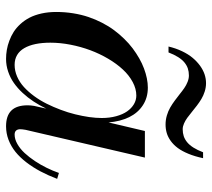

<svg xmlns="http://www.w3.org/2000/svg" viewBox="-54 -654 717 650"><g transform="rotate(90 305.0 -328.5)"><path d="M235 -609Q222.2 -609 211.6 -605.5Q201 -602 191.2 -594.1Q181.4 -586.1 172.9 -572.7Q164.4 -559.2 157 -540H137Q142.9 -564.9 152.9 -585.8Q162.9 -606.8 175.2 -621.5Q187.5 -636.2 201.9 -646.7Q216.4 -657.1 231.2 -662.1Q246.1 -667 261 -667Q275.2 -667 289.2 -662.6Q303.1 -658.2 314.6 -651.3Q326.1 -644.4 337.2 -635.9Q348.2 -627.5 358.4 -619.1Q368.6 -610.6 378.1 -603.7Q387.6 -596.8 397.7 -592.4Q407.8 -588 417 -588Q429.8 -588 440.4 -591.5Q451 -595 460.8 -602.9Q470.6 -610.9 479.1 -624.3Q487.6 -637.8 495 -657H515Q509.1 -629.1 500.1 -607.4Q491.1 -585.6 480.4 -571.2Q469.6 -556.8 456.5 -547.4Q443.4 -538 429.8 -534Q416.2 -530 401 -530Q385.4 -530 370.4 -534.4Q355.5 -538.8 343.6 -545.7Q331.6 -552.6 320.2 -561.1Q308.8 -569.5 298.2 -577.9Q287.8 -586.4 277.8 -593.3Q267.8 -600.2 256.7 -604.6Q245.6 -609 235 -609ZM585 -163Q573.4 -132.4 559.7 -106.6Q546 -80.8 529.2 -58.9Q512.4 -37.1 493.8 -22Q475.1 -6.9 452.9 1.6Q430.8 10 407 10Q371.5 10 353.8 -7.9Q336 -25.9 336 -63Q336 -73 338 -85L347.2 -125.9Q336 -102.9 323.1 -83.2Q310.2 -63.6 294.1 -46.2Q278 -28.8 260.4 -16.5Q242.9 -4.2 221.9 2.9Q201 10 179 10Q163.6 10 148.4 7.4Q133.2 4.9 117.4 -1.1Q101.5 -7 87.4 -15.9Q73.4 -24.9 60.9 -38.6Q48.4 -52.2 39.4 -69.4Q30.5 -86.5 25.2 -109.8Q20 -133 20 -160Q20 -189.4 24.5 -217.2Q29 -245.1 37.1 -269.1Q45.2 -293 56.6 -315.1Q67.9 -337.2 81.6 -355.6Q95.2 -373.9 110.9 -389.9Q126.5 -406 143.1 -418.5Q159.8 -431 177 -440.8Q194.2 -450.6 211.4 -457Q228.5 -463.4 244.8 -466.7Q261.1 -470 276 -470Q310.1 -470 335.8 -453.2Q361.5 -436.5 376.1 -406.8Q390.6 -377 394 -337L423 -460H513L419 -56Q417 -44 417 -38Q417 -29.2 421.4 -24.1Q425.8 -19 435 -19Q450.6 -19 467 -28.3Q483.4 -37.6 497.5 -52.8Q511.6 -68 524.8 -87.8Q537.9 -107.5 547.9 -128.1Q557.9 -148.6 565 -169ZM379 -314Q379 -340.6 372.9 -362.9Q366.8 -385.2 356.4 -400Q346 -414.8 332.2 -422.9Q318.4 -431 303 -431Q280.1 -431 257.2 -418.7Q234.2 -406.4 214.8 -385.4Q195.2 -364.4 178.3 -335.7Q161.4 -307 149.5 -275.1Q137.6 -243.1 130.8 -208.1Q124 -173 124 -140Q124 -112 128.6 -89.8Q133.2 -67.6 142.4 -51.8Q151.5 -35.9 165.8 -27.4Q180.1 -19 199 -19Q219.2 -19 238.6 -27.4Q257.9 -35.8 274 -50.4Q290.1 -65.1 304.7 -84.9Q319.2 -104.6 330.6 -127.5Q342 -150.4 351.2 -175Q360.5 -199.6 366.5 -224.1Q372.5 -248.5 375.8 -271.4Q379 -294.4 379 -314Z"/></g></svg>

Font: Bodoni* 11
Style: Italic
Weight: 400
Italic angle: -13°
Version: Version 1.002